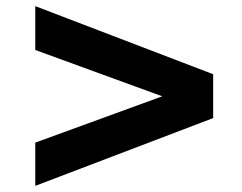

<svg xmlns="http://www.w3.org/2000/svg" viewBox="-20 -594 790 626"><path d="M95 12V-129L509 -280L95 -431V-574L675 -352V-209Z"/></svg>

Font: Archivo Expanded Black
Style: Regular
Weight: 900
Width: 7
Designer: Hector Gatti
Foundry: Omnibus-Type
Version: Version 2.001